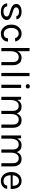

<svg xmlns="http://www.w3.org/2000/svg" viewBox="1933 -2662 741 4648"><g transform="rotate(90 2304.0 -338.5)"><path d="M273 12Q203.5 12 157 -7.8Q110.5 -27.5 86.5 -62.2Q62.5 -97 61 -142H136Q138.5 -96.5 172.8 -73.8Q207 -51 266 -51Q297 -51 323 -61Q349 -71 364.5 -88.5Q380 -106 380 -128Q380 -156 359.5 -172Q339 -188 294 -200L201 -230Q140.5 -249 108.2 -282.2Q76 -315.5 76 -362Q76 -420 127 -455Q178 -490 261 -490Q349 -490 397.5 -454Q446 -418 448 -364H371Q366.5 -395.5 339 -411.8Q311.5 -428 261 -428Q212.5 -428 185.2 -406.2Q158 -384.5 158 -358Q158 -308.5 243 -285L338 -253Q399.5 -234.5 432.2 -204.5Q465 -174.5 465 -128Q465 -92 441.5 -60Q418 -28 375 -8Q332 12 273 12Z M794.5 12Q737 12 687.2 -19Q637.5 -50 607 -106.5Q576.5 -163 576.5 -240Q576.5 -319 607 -375Q637.5 -431 687.2 -460.5Q737 -490 794.5 -490Q835 -490 867.2 -477.8Q899.5 -465.5 923.5 -444Q947.5 -422.5 963.2 -395.2Q979 -368 986.5 -338L906.5 -331Q894 -372.5 864.8 -396.8Q835.5 -421 793.5 -421Q758 -421 726.8 -400.8Q695.5 -380.5 676 -340.2Q656.5 -300 656.5 -240Q656.5 -184.5 674.2 -143.8Q692 -103 723 -80.5Q754 -58 793.5 -58Q849 -58 877.8 -85.2Q906.5 -112.5 906.5 -161H986.5Q986.5 -111 963 -72Q939.5 -33 896.2 -10.5Q853 12 794.5 12Z M1482.5 0V-281Q1482.5 -349.5 1449.8 -385.2Q1417 -421 1360.5 -421Q1317.5 -421 1286 -397.5Q1254.5 -374 1237.5 -330.2Q1220.5 -286.5 1220.5 -226H1190.5Q1190.5 -309.5 1212.5 -368.5Q1234.5 -427.5 1276.8 -458.8Q1319 -490 1379.5 -490Q1436 -490 1476.2 -464.8Q1516.5 -439.5 1538 -392.5Q1559.5 -345.5 1559.5 -281V0ZM1142.5 0V-682H1220.5V0Z M1746 0V-682H1824V0Z M2070 -591Q2046 -591 2032 -604.8Q2018 -618.5 2018 -641Q2018 -663 2032 -676Q2046 -689 2070 -689Q2094 -689 2108 -676Q2122 -663 2122 -641Q2122 -618.5 2108 -604.8Q2094 -591 2070 -591ZM2031 0V-479H2109V0Z M2996 0V-281Q2996 -349.5 2963.2 -385.2Q2930.5 -421 2875 -421Q2810 -421 2775.5 -370.8Q2741 -320.5 2741 -232H2705Q2705 -296.5 2717.8 -345Q2730.5 -393.5 2755 -425.8Q2779.5 -458 2814.5 -474Q2849.5 -490 2894 -490Q2950.5 -490 2990.8 -464.8Q3031 -439.5 3052.5 -392.5Q3074 -345.5 3074 -281V0ZM2324 0V-478H2391L2400 -382Q2422.5 -434 2463.2 -462Q2504 -490 2561 -490Q2617.5 -490 2657.8 -464.8Q2698 -439.5 2719.5 -392.5Q2741 -345.5 2741 -281V0H2664V-281Q2664 -349.5 2631.2 -385.2Q2598.5 -421 2542 -421Q2499 -421 2467.5 -397.5Q2436 -374 2419 -330.2Q2402 -286.5 2402 -226V0Z M3931.5 0V-281Q3931.5 -349.5 3898.8 -385.2Q3866 -421 3810.5 -421Q3745.5 -421 3711 -370.8Q3676.5 -320.5 3676.5 -232H3640.5Q3640.5 -296.5 3653.2 -345Q3666 -393.5 3690.5 -425.8Q3715 -458 3750 -474Q3785 -490 3829.5 -490Q3886 -490 3926.2 -464.8Q3966.5 -439.5 3988 -392.5Q4009.5 -345.5 4009.5 -281V0ZM3259.5 0V-478H3326.5L3335.5 -382Q3358 -434 3398.8 -462Q3439.5 -490 3496.5 -490Q3553 -490 3593.2 -464.8Q3633.5 -439.5 3655 -392.5Q3676.5 -345.5 3676.5 -281V0H3599.5V-281Q3599.5 -349.5 3566.8 -385.2Q3534 -421 3477.5 -421Q3434.5 -421 3403 -397.5Q3371.5 -374 3354.5 -330.2Q3337.5 -286.5 3337.5 -226V0Z M4361 12Q4299 12 4250.2 -19.8Q4201.5 -51.5 4173.2 -108Q4145 -164.5 4145 -238Q4145 -316.5 4173 -373Q4201 -429.5 4249.8 -459.8Q4298.5 -490 4361 -490Q4415.5 -490 4454 -468Q4492.5 -446 4516 -408.5Q4539.5 -371 4548.8 -323.8Q4558 -276.5 4554 -226H4208V-274H4502.5L4479.5 -259Q4481 -288.5 4476.2 -318Q4471.5 -347.5 4458.5 -372.2Q4445.5 -397 4422 -412Q4398.5 -427 4362 -427Q4316 -427 4285 -403.5Q4254 -380 4238.5 -341.8Q4223 -303.5 4223 -259V-227Q4223 -177 4238.2 -137.5Q4253.5 -98 4284 -75Q4314.5 -52 4361 -52Q4407.5 -52 4437.5 -74.5Q4467.5 -97 4474 -141H4555Q4547.5 -93.5 4521 -59.2Q4494.5 -25 4453.5 -6.5Q4412.5 12 4361 12Z"/></g></svg>

Font: Karla
Style: Regular
Weight: 400
Designer: Jonathan Pinhorn
Version: Version 2.004;gftools[0.9.33]